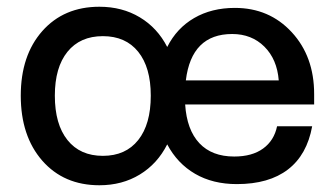

<svg xmlns="http://www.w3.org/2000/svg" viewBox="-20 -533 986 564"><path d="M41 -252Q41 -370.1 104.2 -441.7Q167.5 -513.2 272 -513.2Q338.9 -513.2 390.6 -482.2Q442.4 -451.2 471.2 -395Q499 -450.2 550.3 -480Q601.6 -509.8 669.9 -509.8Q771 -509.8 836.9 -438.5Q902.8 -367.2 902.8 -256.8V-226.1H523.9Q528.8 -151.4 565.7 -112.3Q602.5 -73.2 668 -73.2Q720.7 -73.2 752.9 -96.7Q785.2 -120.1 793.9 -162.1H897Q881.8 -78.1 825.9 -35.2Q770 7.8 675.8 7.8Q605 7.8 553 -22.5Q501 -52.7 471.2 -108.9Q442.4 -51.8 390.6 -20.3Q338.9 11.2 272 11.2Q167.5 11.2 104.2 -61Q41 -133.3 41 -252ZM662.1 -433.1Q542.5 -433.1 525.9 -296.9H798.8Q793.9 -358.9 756.6 -396Q719.2 -433.1 662.1 -433.1ZM422.9 -252Q422.9 -335 386 -380.9Q349.1 -426.8 282.2 -426.8Q215.3 -426.8 178.2 -380.9Q141.1 -335 141.1 -252Q141.1 -168 178.2 -121.6Q215.3 -75.2 282.2 -75.2Q349.1 -75.2 386 -121.6Q422.9 -168 422.9 -252Z"/></svg>

Font: Overused Grotesk Medium
Style: Regular
Weight: 500
Version: Version 0.002